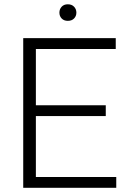

<svg xmlns="http://www.w3.org/2000/svg" viewBox="-20 -892 609 912"><path d="M532.2 -51.3V0H90.3V-710.9H529.8V-659.2H150.4V-392.1H482.4V-340.8H150.4V-51.3ZM262.2 -832Q262.2 -848.6 272.9 -860.1Q283.7 -871.6 302.2 -871.6Q320.8 -871.6 331.8 -860.1Q342.8 -848.6 342.8 -832Q342.8 -815.4 331.8 -804.2Q320.8 -793 302.2 -793Q283.7 -793 272.9 -804.2Q262.2 -815.4 262.2 -832Z"/></svg>

Font: Vazirmatn UI FD ExtraLight
Style: Regular
Weight: 200
Designer: Saber Rastikerdar
Foundry: Saber Rastikerdar
Version: Version 33.003